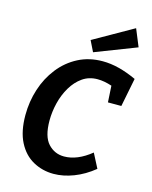

<svg xmlns="http://www.w3.org/2000/svg" viewBox="-139 -1048 908 1150"><g transform="rotate(15 314.5 -473.5)"><path d="M306 12Q237 12 179 -20Q121 -52 87 -118Q53 -184 53 -285Q53 -369 78 -446.5Q103 -524 151 -585Q199 -646 266.5 -681Q334 -716 418 -716Q468 -716 520.5 -702.5Q573 -689 629 -663L594 -486H511L505 -588Q457 -604 416 -604Q363 -604 323 -576Q283 -548 255.5 -501.5Q228 -455 214.5 -400Q201 -345 201 -291Q201 -192 241 -148.5Q281 -105 340 -105Q422 -105 507 -174L553 -85Q494 -37 430 -12.5Q366 12 306 12ZM347 -753 314 -820 559 -959 603 -852Z"/></g></svg>

Font: Bitter
Style: Bold Italic
Weight: 700
Italic angle: -9°
Designer: Sol Matas, and Bitter project Authors
Foundry: Sol Matas
Version: Version 2.001